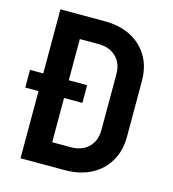

<svg xmlns="http://www.w3.org/2000/svg" viewBox="-109 -820 817 909"><g transform="rotate(15 300.0 -365.0)"><path d="M10 -329.1V-415.9H290V-329.1ZM75 0V-730H292.1Q366 -730 420.5 -701.8Q474.9 -673.7 505.1 -622.6Q535.4 -571.6 535.4 -502.2V-228.8Q535.4 -160 505.1 -108.5Q474.9 -56.9 420.5 -28.5Q366 0 292.1 0ZM200.1 -112.2H292.1Q345.8 -112.2 378.1 -143.9Q410.3 -175.6 410.3 -228.8V-502.2Q410.3 -554.9 378.1 -586.4Q345.8 -617.8 292.1 -617.8H200.1Z"/></g></svg>

Font: Atlassian Mono
Style: Regular
Weight: 400
Monospace: yes
Designer: Philipp Nurullin, Konstantin Bulenkov
Foundry: Modifications by Atlassian Pty Ltd, manufactured by JetBrains
Version: Version 2.304